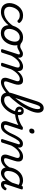

<svg xmlns="http://www.w3.org/2000/svg" viewBox="1766 -2826 1078 4651"><g transform="rotate(90 2305.5 -500.0)"><path d="M274 17Q163 17 108.5 -40.5Q54 -98 54 -189Q54 -242 73.5 -299.5Q93 -357 131 -407Q169 -457 225.5 -488Q282 -519 355 -519Q414 -519 454.5 -501Q495 -483 525 -448Q540 -430 535.5 -417.5Q531 -405 519 -394Q506 -384 493 -382.5Q480 -381 466 -396Q447 -417 419 -428Q391 -439 346 -439Q296 -439 258 -414Q220 -389 194.5 -349.5Q169 -310 156.5 -266.5Q144 -223 144 -185Q144 -153 157.5 -124Q171 -95 202 -77.5Q233 -60 284 -60Q298 -60 303.5 -48.5Q309 -37 307 -21.5Q305 -6 296.5 5.5Q288 17 274 17Z M268 17Q259 17 255 5.5Q251 -6 252.5 -21.5Q254 -37 261 -48.5Q268 -60 279 -60Q340 -60 399.5 -88Q459 -116 514 -168Q569 -220 615 -289Q621 -297 633 -292Q645 -287 653.5 -277.5Q662 -268 656 -259Q604 -173 541 -111.5Q478 -50 409 -16.5Q340 17 268 17Z M780 19Q718 19 675 -6Q632 -31 610.5 -75.5Q589 -120 589 -176Q589 -229 608 -288.5Q627 -348 664.5 -400.5Q702 -453 758.5 -486Q815 -519 890 -519Q952 -519 994.5 -495.5Q1037 -472 1058.5 -429.5Q1080 -387 1080 -331Q1080 -291 1068.5 -243.5Q1057 -196 1033.5 -149.5Q1010 -103 974 -65Q938 -27 889.5 -4Q841 19 780 19ZM790 -61Q839 -61 876 -87Q913 -113 938 -153.5Q963 -194 976 -238.5Q989 -283 989 -321Q989 -360 976 -386Q963 -412 939 -425.5Q915 -439 882 -439Q832 -439 794 -413.5Q756 -388 730.5 -348Q705 -308 692 -264Q679 -220 679 -183Q679 -144 692.5 -116.5Q706 -89 731 -75Q756 -61 790 -61Z M1098 -379Q1083 -379 1064 -384.5Q1045 -390 1027.5 -399Q1010 -408 997 -418Q988 -425 986 -438Q984 -451 987.5 -463.5Q991 -476 998 -482Q1005 -488 1014 -481Q1041 -461 1061 -455.5Q1081 -450 1098 -450Q1125 -450 1147.5 -460.5Q1170 -471 1191 -483.5Q1212 -496 1234.5 -506Q1257 -516 1283 -516Q1298 -516 1304.5 -504.5Q1311 -493 1310 -478.5Q1309 -464 1299.5 -452.5Q1290 -441 1273 -441Q1254 -441 1235 -432Q1216 -423 1194.5 -410.5Q1173 -398 1149 -388.5Q1125 -379 1098 -379Z M1208 15Q1192 15 1178.5 8Q1165 1 1171 -18L1294 -398Q1300 -419 1295.5 -430Q1291 -441 1274 -441Q1258 -441 1251 -452.5Q1244 -464 1245.5 -478.5Q1247 -493 1256.5 -504.5Q1266 -516 1284 -516Q1311 -516 1330 -508Q1349 -500 1360 -485Q1371 -470 1375.5 -450Q1380 -430 1378 -408L1374 -392Q1398 -423 1424.5 -446.5Q1451 -470 1479 -486Q1507 -502 1535.5 -510.5Q1564 -519 1593 -519Q1648 -519 1674 -490Q1700 -461 1701 -413.5Q1702 -366 1684 -311L1587 -11Q1582 2 1572 8.5Q1562 15 1539 15Q1523 15 1509.5 8Q1496 1 1502 -18L1607 -344Q1615 -369 1616 -390.5Q1617 -412 1604 -426Q1591 -440 1559 -440Q1530 -440 1499 -425Q1468 -410 1437.5 -381.5Q1407 -353 1379 -314.5Q1351 -276 1327 -230L1256 -11Q1252 2 1241.5 8.5Q1231 15 1208 15ZM1971 17Q1933 17 1909 4Q1885 -9 1874 -32Q1863 -55 1863 -86Q1863 -117 1875 -152L1938 -344Q1947 -369 1947 -390.5Q1947 -412 1934.5 -426Q1922 -440 1890 -440Q1860 -440 1828 -424Q1796 -408 1764.5 -378Q1733 -348 1704.5 -307.5Q1676 -267 1652 -218H1616Q1640 -289 1674 -345Q1708 -401 1749 -440Q1790 -479 1835 -499Q1880 -519 1924 -519Q1980 -519 2005 -490Q2030 -461 2032 -413.5Q2034 -366 2016 -311L1960 -143Q1945 -95 1953.5 -76.5Q1962 -58 1994 -58Q2008 -58 2014.5 -46.5Q2021 -35 2018 -20.5Q2015 -6 2003.5 5.5Q1992 17 1971 17Z M1972 17Q1953 17 1947 5.5Q1941 -6 1946 -20.5Q1951 -35 1963.5 -46.5Q1976 -58 1995 -58Q2033 -58 2080 -82Q2127 -106 2178.5 -149Q2230 -192 2282.5 -248.5Q2335 -305 2384.5 -370Q2434 -435 2477 -503.5Q2520 -572 2553 -639.5Q2586 -707 2604.5 -768.5Q2623 -830 2623 -879Q2623 -898 2636 -907.5Q2649 -917 2666.5 -917Q2684 -917 2697 -907.5Q2710 -898 2710 -879Q2710 -833 2693.5 -776Q2677 -719 2646.5 -655Q2616 -591 2575.5 -524Q2535 -457 2486.5 -391.5Q2438 -326 2385 -265.5Q2332 -205 2277 -154Q2222 -103 2168 -64.5Q2114 -26 2064 -4.5Q2014 17 1972 17Z M2398 19Q2334 19 2295 -3.5Q2256 -26 2238 -64Q2220 -102 2220.5 -152Q2221 -202 2239 -257L2432 -850Q2461 -939 2502 -979Q2543 -1019 2601 -1019Q2635 -1019 2659.5 -1001.5Q2684 -984 2697 -953Q2710 -922 2710 -879Q2710 -860 2697 -851Q2684 -842 2666.5 -842Q2649 -842 2636 -851Q2623 -860 2623 -879Q2623 -897 2619 -909.5Q2615 -922 2607.5 -928.5Q2600 -935 2586 -935Q2575 -935 2563 -926Q2551 -917 2539.5 -896.5Q2528 -876 2516 -838L2334 -272Q2321 -233 2313.5 -195Q2306 -157 2310.5 -127Q2315 -97 2337 -79Q2359 -61 2404 -61Q2444 -61 2480.5 -78.5Q2517 -96 2549 -126Q2581 -156 2607 -193.5Q2633 -231 2652 -272.5Q2671 -314 2681.5 -354.5Q2692 -395 2692 -430Q2692 -459 2683 -468.5Q2674 -478 2662 -478Q2644 -478 2637.5 -492.5Q2631 -507 2639 -521.5Q2647 -536 2672 -536Q2693 -536 2710.5 -529.5Q2728 -523 2741 -509Q2754 -495 2761.5 -474Q2769 -453 2769 -423Q2769 -379 2755.5 -330Q2742 -281 2717 -231Q2692 -181 2658.5 -136.5Q2625 -92 2583 -57Q2541 -22 2494.5 -1.5Q2448 19 2398 19Z M2700 -324Q2639 -324 2600.5 -353.5Q2562 -383 2562 -429Q2562 -476 2592.5 -506Q2623 -536 2671 -536Q2687 -536 2689 -521.5Q2691 -507 2683.5 -492.5Q2676 -478 2661 -478Q2648 -478 2639.5 -466.5Q2631 -455 2631 -437Q2631 -422 2639 -411.5Q2647 -401 2663 -395.5Q2679 -390 2702 -390Q2744 -390 2798 -398.5Q2852 -407 2916.5 -432Q2981 -457 3055 -504Q3063 -509 3067 -501.5Q3071 -494 3070.5 -481.5Q3070 -469 3066.5 -455.5Q3063 -442 3055 -437Q2994 -392 2929.5 -367.5Q2865 -343 2806 -333.5Q2747 -324 2700 -324Z M3024 17Q2987 17 2962.5 4Q2938 -9 2926.5 -32.5Q2915 -56 2915 -86Q2915 -116 2927 -152L3035 -483Q3042 -503 3051.5 -509Q3061 -515 3080 -515Q3111 -515 3119.5 -505.5Q3128 -496 3121 -476L3013 -143Q2996 -95 3005 -76.5Q3014 -58 3047 -58Q3061 -58 3067 -46.5Q3073 -35 3070.5 -20.5Q3068 -6 3056.5 5.5Q3045 17 3024 17ZM3142 -669Q3122 -669 3108 -682Q3094 -695 3094 -720Q3094 -747 3111.5 -771Q3129 -795 3166 -795Q3187 -795 3201 -782.5Q3215 -770 3215 -744Q3215 -717 3197.5 -693Q3180 -669 3142 -669Z M3025 17Q3014 17 3011 5.5Q3008 -6 3012 -20.5Q3016 -35 3025.5 -46.5Q3035 -58 3047 -58Q3063 -58 3082.5 -67Q3102 -76 3123.5 -97Q3145 -118 3169 -154Q3193 -190 3218 -246Q3257 -333 3290 -386Q3323 -439 3352 -467.5Q3381 -496 3407.5 -506Q3434 -516 3460 -516Q3471 -516 3474 -504.5Q3477 -493 3475 -478.5Q3473 -464 3466.5 -452.5Q3460 -441 3450 -441Q3434 -441 3417.5 -430.5Q3401 -420 3382 -397Q3363 -374 3341 -335.5Q3319 -297 3292 -241Q3253 -159 3219.5 -108Q3186 -57 3154.5 -29.5Q3123 -2 3091.5 7.5Q3060 17 3025 17Z M3831 17Q3794 17 3770 4Q3746 -9 3734.5 -32.5Q3723 -56 3723.5 -86.5Q3724 -117 3735 -152L3798 -344Q3808 -374 3805.5 -395.5Q3803 -417 3787.5 -428.5Q3772 -440 3742 -440Q3712 -440 3680 -425Q3648 -410 3616.5 -382Q3585 -354 3556.5 -315.5Q3528 -277 3504 -230L3434 -11Q3430 2 3419.5 8.5Q3409 15 3386 15Q3370 15 3356.5 8Q3343 1 3349 -18L3471 -398Q3478 -419 3473.5 -430Q3469 -441 3451 -441Q3437 -441 3431 -452.5Q3425 -464 3426 -478.5Q3427 -493 3436.5 -504.5Q3446 -516 3461 -516Q3489 -516 3508 -508Q3527 -500 3538 -485Q3549 -470 3553 -450Q3557 -430 3556 -408L3551 -390Q3576 -421 3602.5 -444.5Q3629 -468 3657 -485Q3685 -502 3714.5 -510.5Q3744 -519 3774 -519Q3830 -519 3859 -493Q3888 -467 3892 -420Q3896 -373 3875 -311L3821 -143Q3805 -95 3813.5 -76.5Q3822 -58 3855 -58Q3869 -58 3874.5 -46.5Q3880 -35 3878 -20.5Q3876 -6 3864 5.5Q3852 17 3831 17Z M3832 17Q3818 17 3811.5 5.5Q3805 -6 3807.5 -20.5Q3810 -35 3822 -46.5Q3834 -58 3855 -58Q3881 -58 3907.5 -69Q3934 -80 3960 -101.5Q3986 -123 4008 -153Q4030 -183 4047 -220Q4052 -235 4064.5 -234.5Q4077 -234 4086.5 -224.5Q4096 -215 4092 -201Q4074 -150 4046 -109.5Q4018 -69 3984 -41Q3950 -13 3911 2Q3872 17 3832 17Z M4169 17Q4126 17 4095 -2.5Q4064 -22 4047.5 -59Q4031 -96 4031 -146Q4031 -190 4043.5 -241Q4056 -292 4081.5 -341Q4107 -390 4145.5 -430.5Q4184 -471 4236 -495Q4288 -519 4354 -519Q4387 -519 4419 -509Q4451 -499 4479 -482L4480 -486Q4487 -504 4496.5 -509.5Q4506 -515 4524 -515Q4556 -515 4564 -505.5Q4572 -496 4566 -476L4447 -115Q4443 -102 4441 -89Q4439 -76 4444 -67.5Q4449 -59 4464 -59Q4477 -59 4489 -66Q4501 -73 4511.5 -84.5Q4522 -96 4530 -107Q4536 -116 4546.5 -119Q4557 -122 4572 -112Q4588 -102 4589 -91.5Q4590 -81 4584 -70Q4575 -53 4556.5 -32.5Q4538 -12 4512 2Q4486 16 4453 16Q4422 16 4403 7Q4384 -2 4374.5 -17Q4365 -32 4362 -51Q4359 -70 4361 -90Q4361 -93 4361 -95.5Q4361 -98 4362 -100Q4327 -56 4292 -30Q4257 -4 4225.5 6.5Q4194 17 4169 17ZM4121 -157Q4121 -126 4129.5 -105.5Q4138 -85 4155.5 -74Q4173 -63 4197 -63Q4231 -63 4266 -85.5Q4301 -108 4336 -151Q4371 -194 4404 -253L4457 -415Q4430 -430 4405 -435Q4380 -440 4355 -440Q4305 -440 4266 -421Q4227 -402 4199.5 -370Q4172 -338 4154.5 -300Q4137 -262 4129 -224.5Q4121 -187 4121 -157Z"/></g></svg>

Font: Playwrite MX
Style: Regular
Weight: 400
Designer: Veronika Burian, José Scaglione
Foundry: TypeTogether
Version: Version 1.002